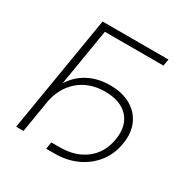

<svg xmlns="http://www.w3.org/2000/svg" viewBox="-170 -873 1011 1040"><g transform="rotate(30 335.5 -353.0)"><path d="M589.4 -727.5 582 -685.5H215.8L102.5 0H56.6L177.2 -727.5ZM257.3 22 264.2 -21.5H316.4Q415.5 -21.5 479.7 -71.8Q543.9 -122.1 558.1 -210Q573.2 -300.3 525.1 -353Q477.1 -405.8 380.4 -405.8Q281.2 -405.8 215.8 -348.6Q150.4 -291.5 133.3 -189.9H106Q119.6 -271.5 156.7 -329.6Q193.8 -387.7 252.2 -418.5Q310.5 -449.2 387.7 -449.2Q463.4 -449.2 516.1 -418.9Q568.8 -388.7 592.5 -334.7Q616.2 -280.8 604 -210Q592.8 -140.1 552.2 -88.1Q511.7 -36.1 449.5 -7.1Q387.2 22 309.6 22Z"/></g></svg>

Font: Inter 16pt ExtraLight
Style: Italic
Weight: 250
Italic angle: -9.3988°
Version: Version 4.001;git-66647c0bb